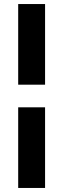

<svg xmlns="http://www.w3.org/2000/svg" viewBox="-20 -750 313 950"><path d="M70 -331V-730H203V-331ZM70 180V-219H203V180Z"/></svg>

Font: MuseoModerno SemiBold
Style: Regular
Weight: 600
Designer: Pablo Cosgaya, Héctor Gatti, Marcela Romero, and the Authors of The MuseoModerno Project.
Foundry: Omnibus-Type Team
Version: Version 1.001